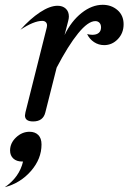

<svg xmlns="http://www.w3.org/2000/svg" viewBox="-54 -500 535 800"><path d="M50 -19Q50 -22 52 -32L141 -386Q142 -389 142 -394Q142 -403 136.5 -408Q131 -413 122 -413Q87 -413 31 -376Q72 -422 113 -449Q154 -476 186 -476Q207 -476 220 -464Q233 -452 233 -431Q233 -423 230 -412L215 -354Q243 -412 286 -446Q329 -480 374 -480Q410 -480 435.5 -458Q461 -436 461 -399Q461 -362 437 -337Q413 -312 380 -312Q357 -312 338 -324.5Q319 -337 309 -358Q321 -355 331 -355Q348 -355 357.5 -363Q367 -371 367 -386Q367 -398 360.5 -405Q354 -412 343 -412Q313 -412 271.5 -361Q230 -310 182 -218L135 -32Q126 6 84 6Q50 6 50 -19ZM119 102Q119 162 75 212.5Q31 263 -34 280Q27 238 42 173H38Q15 173 1.5 160.5Q-12 148 -12 127Q-12 96 13 72.5Q38 49 69 49Q92 49 105.5 62.5Q119 76 119 102Z"/></svg>

Font: Srisakdi
Style: Bold
Weight: 700
Designer: Cadson Demak Co.,Ltd.
Foundry: Cadson Demak Co.,Ltd.
Version: Version 1.000